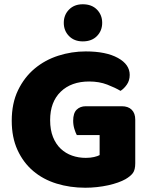

<svg xmlns="http://www.w3.org/2000/svg" viewBox="-20 -864 704 900"><path d="M614 -99Q614 -68 603 -53Q592 -38 568 -24Q554 -16 533 -8.5Q512 -1 487 4.5Q462 10 434.5 13Q407 16 380 16Q308 16 245 -3.5Q182 -23 135.5 -62.5Q89 -102 62 -161Q35 -220 35 -298Q35 -380 64.5 -441Q94 -502 142.5 -542.5Q191 -583 253.5 -603Q316 -623 382 -623Q477 -623 532.5 -592.5Q588 -562 588 -513Q588 -487 575 -468Q562 -449 545 -438Q520 -453 482.5 -467.5Q445 -482 398 -482Q314 -482 264.5 -434Q215 -386 215 -301Q215 -255 228.5 -221.5Q242 -188 265 -166.5Q288 -145 318 -134.5Q348 -124 382 -124Q404 -124 421 -128Q438 -132 447 -137V-231H340Q334 -242 328.5 -260Q323 -278 323 -298Q323 -334 339.5 -350Q356 -366 382 -366H551Q581 -366 597.5 -349.5Q614 -333 614 -303ZM279 -757Q279 -794 303.5 -819Q328 -844 368 -844Q410 -844 434.5 -819Q459 -794 459 -757Q459 -720 434.5 -695Q410 -670 368 -670Q328 -670 303.5 -695Q279 -720 279 -757Z"/></svg>

Font: Baloo Da
Style: Regular
Weight: 400
Designer: Noopur Datye and Ek Type
Foundry: Ek Type
Version: Version 1.443;PS 1.000;hotconv 16.6.51;makeotf.lib2.5.65220;